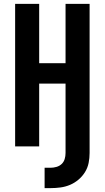

<svg xmlns="http://www.w3.org/2000/svg" viewBox="-20 -755 540 990"><path d="M210 215V110H241Q256 110 271.5 105.5Q287 101 298 90.5Q309 80 313.5 65Q318 50 318 34V-324H182V0H58V-735H182V-429H318V-735H442V34Q442 60 437 85Q432 110 418.5 132Q405 154 385 171Q365 188 341.5 198Q318 208 292.5 211.5Q267 215 241 215Z"/></svg>

Font: Iosevka SS18 Extrabold
Style: Regular
Weight: 800
Monospace: yes
Designer: Belleve Invis
Foundry: Belleve Invis
Version: Version 25.1.1; ttfautohint (v1.8.4)